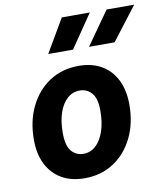

<svg xmlns="http://www.w3.org/2000/svg" viewBox="-89 -887 843 969"><g transform="rotate(-10 332.0 -402.0)"><path d="M267 7.5Q199 7.5 149.8 -21Q100.5 -49.5 74 -102.2Q47.5 -155 47.5 -228Q47.5 -324 84 -398.2Q120.5 -472.5 185.2 -514.5Q250 -556.5 334 -556.5Q403 -556.5 452 -527.5Q501 -498.5 527 -445.5Q553 -392.5 553 -320Q553 -224 516.5 -150Q480 -76 415.8 -34.2Q351.5 7.5 267 7.5ZM283 -115Q318.5 -115 345.8 -140Q373 -165 388.2 -210Q403.5 -255 403.5 -315Q403.5 -378 379.2 -405.5Q355 -433 318 -433Q282 -433 254.8 -409Q227.5 -385 212.2 -341Q197 -297 197 -237.5Q197 -171 221 -143Q245 -115 283 -115ZM403 -642 523 -812H664.5L534 -642ZM194 -642 293.5 -812H437L321 -642Z"/></g></svg>

Font: Spline Sans Mono
Style: Italic
Weight: 400
Italic angle: -4°
Monospace: yes
Designer: Eben Sorkin, Mirko Velimirovic
Foundry: Sorkin Type
Version: Version 1.004